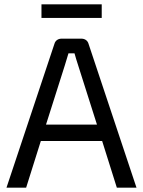

<svg xmlns="http://www.w3.org/2000/svg" viewBox="-20 -869 662 889"><path d="M451 -786V-849H172V-786ZM453 -216 521 0H612L390 -666C386 -681 373 -690 357 -690H265C249 -690 236 -681 232 -666L10 0H101L169 -216ZM429 -292H193L280 -566L297 -622H325C330 -604 336 -584 342 -566Z"/></svg>

Font: SnT
Style: Regular
Weight: 400
Designer: Natanael Gama
Version: Version 1.001;PS 001.001;hotconv 1.0.70;makeotf.lib2.5.58329